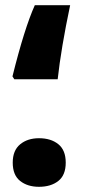

<svg xmlns="http://www.w3.org/2000/svg" viewBox="-20 -702 361 739"><path d="M28 -408Q74 -593 114 -682H250Q215 -516 202 -397H35ZM29 -76Q29 -123 57.5 -146.5Q86 -170 130 -170Q176 -170 204.5 -147Q233 -124 233 -76Q233 -28 204.5 -5.5Q176 17 130 17Q86 17 57.5 -5.5Q29 -28 29 -76Z"/></svg>

Font: Noto Sans Arabic
Style: Bold
Weight: 700
Designer: Nadine Chahine
Foundry: Monotype Imaging Inc.
Version: Version 1.001